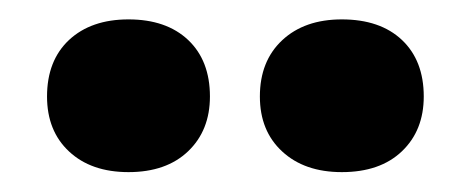

<svg xmlns="http://www.w3.org/2000/svg" viewBox="-20 -703 480 198"><path d="M112.5 -525.5Q74 -525.5 51.2 -546.8Q28.5 -568 28.5 -603.5Q28.5 -640.5 51.2 -661.8Q74 -683 112.5 -683Q151.5 -683 174 -661.8Q196.5 -640.5 196.5 -603.5Q196.5 -568.5 174 -547Q151.5 -525.5 112.5 -525.5ZM332.5 -525.5Q294 -525.5 271 -546.8Q248 -568 248 -603.5Q248 -640 271 -661.5Q294 -683 332.5 -683Q372 -683 394.5 -661.8Q417 -640.5 417 -603.5Q417 -568.5 394.5 -547Q372 -525.5 332.5 -525.5Z"/></svg>

Font: Fraunces 9pt S000
Style: Bold
Weight: 700
Version: Version 1.000; ttfautohint (v1.8.3)